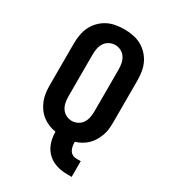

<svg xmlns="http://www.w3.org/2000/svg" viewBox="-221 -858 1042 1164"><g transform="rotate(30 300.0 -275.5)"><path d="M440 192Q414 192 389 187.5Q364 183 341 172Q318 161 299.5 143Q281 125 269.5 102.5Q258 80 253 55Q248 30 248 4Q222 0 198 -10Q174 -20 153.5 -36Q133 -52 118 -73.5Q103 -95 93.5 -119Q84 -143 80.5 -169Q77 -195 77 -221V-514Q77 -544 82 -574.5Q87 -605 100 -632Q113 -659 134.5 -681.5Q156 -704 182.5 -718Q209 -732 239.5 -737.5Q270 -743 300 -743Q330 -743 360.5 -737.5Q391 -732 417.5 -718Q444 -704 465.5 -681.5Q487 -659 500 -632Q513 -605 518 -574.5Q523 -544 523 -514V-221Q523 -197 520.5 -173.5Q518 -150 510 -128Q502 -106 490 -85.5Q478 -65 461 -48.5Q444 -32 423 -20Q402 -8 380 -2V0Q380 14 382.5 28.5Q385 43 392 55.5Q399 68 412 75Q425 82 440 82H470V192ZM300 -102Q321 -102 340.5 -112Q360 -122 371.5 -140Q383 -158 387 -179Q391 -200 391 -221V-514Q391 -535 387 -556Q383 -577 371.5 -595Q360 -613 340.5 -623Q321 -633 300 -633Q279 -633 259.5 -623Q240 -613 228.5 -595Q217 -577 213 -556Q209 -535 209 -514V-221Q209 -200 213 -179Q217 -158 228.5 -140Q240 -122 259.5 -112Q279 -102 300 -102Z"/></g></svg>

Font: Iosevka HT Extrabold Extended
Style: Regular
Weight: 800
Width: 7
Monospace: yes
Designer: Belleve Invis
Foundry: Belleve Invis
Version: Version 32.3.0; ttfautohint (v1.8.4)